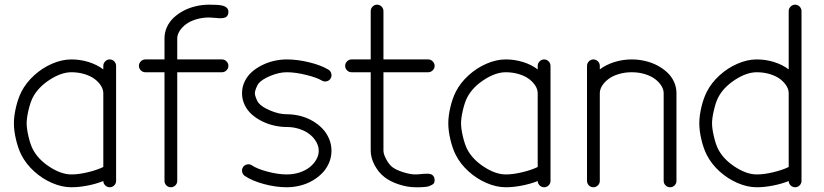

<svg xmlns="http://www.w3.org/2000/svg" viewBox="-20 -789 3474 809"><path d="M280.8 -538.6Q318.4 -538.6 353.6 -527.6Q388.9 -516.6 415.3 -496.6V-511.5Q415.3 -522.5 423.3 -530.5Q431.4 -538.6 442.4 -538.6Q453.4 -538.6 461.3 -530.5Q469.2 -522.5 469.2 -511.5V-71.8V-68.6V-26.9Q469.2 -15.9 461.3 -7.9Q453.4 0 442.4 0Q431.6 0 423.6 -7.7Q415.5 -15.4 415.3 -26.1Q384.3 -13.9 348.5 -7Q312.7 0 280.8 0Q241 0 199.3 -18.1Q157.7 -36.1 123.7 -67.1Q89.6 -98.1 70.3 -135.7Q56.4 -163.1 47.5 -200.6Q38.6 -238 38.6 -269.3Q38.6 -300.5 47.5 -337.9Q56.4 -375.2 70.3 -402.6Q89.6 -440.2 123.7 -471.3Q157.7 -502.4 199.3 -520.5Q241 -538.6 280.8 -538.6ZM280.8 -54Q311.8 -54 350.7 -63.4Q389.6 -72.8 415.3 -85.4V-396.2Q415.3 -411.9 405.6 -427.5Q396 -443.1 379 -455.9Q362.1 -468.8 336.2 -476.7Q310.3 -484.6 280.8 -484.6Q238.3 -484.6 189.3 -452.9Q140.4 -421.1 118.2 -378.2Q108.2 -358.9 100.2 -325.3Q92.3 -291.7 92.3 -269.3Q92.3 -246.8 100.2 -213.3Q108.2 -179.7 118.2 -160.4Q140.4 -117.4 189.3 -85.7Q238.3 -54 280.8 -54Z M592.3 -538.6H673.1V-627Q673.1 -652.1 683.3 -674.7Q693.6 -697.3 711.8 -714.4Q730 -731.4 753.7 -743.9Q777.3 -756.3 805.1 -762.8Q832.8 -769.3 861.6 -769.3Q899.4 -769.3 913.8 -766.1Q945.6 -759.3 942.1 -734.9Q940.9 -725.1 935.5 -719.7Q930.2 -714.4 920.9 -713.1Q911.6 -711.9 903.1 -712.3Q894.5 -712.6 881.7 -714Q868.9 -715.3 861.6 -715.3Q832 -715.3 806.2 -707.4Q780.3 -699.5 763.3 -686.6Q746.3 -673.8 736.6 -658.2Q726.8 -642.6 726.8 -627V-538.6H915.3Q926.3 -538.6 934.3 -530.5Q942.4 -522.5 942.4 -511.5Q942.4 -500.5 934.3 -492.6Q926.3 -484.6 915.3 -484.6H726.8V-26.9Q726.8 -15.9 718.9 -7.9Q710.9 0 700 0Q689 0 681 -7.9Q673.1 -15.9 673.1 -26.9V-484.6H592.3Q581.3 -484.6 573.4 -492.6Q565.4 -500.5 565.4 -511.5Q565.4 -522.5 573.4 -530.5Q581.3 -538.6 592.3 -538.6Z M1188.2 -538.6Q1233.2 -538.6 1282.8 -526.5Q1332.5 -514.4 1364 -495.4Q1373.3 -489.7 1376 -478.6Q1378.7 -467.5 1373 -458.3Q1367.4 -449 1356.4 -446.4Q1345.5 -443.8 1336.2 -449.5Q1314.2 -462.6 1269 -473.6Q1223.9 -484.6 1188.2 -484.6Q1156.2 -484.6 1119.9 -469.6Q1083.5 -454.6 1069.3 -437Q1064 -430.4 1058.8 -416.7Q1053.7 -403.1 1053.7 -396.2Q1053.7 -389.4 1058.8 -375.7Q1064 -362.1 1069.3 -355.5Q1083.5 -337.9 1119.9 -322.8Q1156.2 -307.6 1188.2 -307.6Q1217.5 -307.6 1245.6 -300.4Q1273.7 -293.2 1297.2 -279.4Q1320.8 -265.6 1338.6 -247.1Q1356.4 -228.5 1366.6 -204.3Q1376.7 -180.2 1376.7 -153.8Q1376.7 -127.4 1366.6 -103.3Q1356.4 -79.1 1338.6 -60.5Q1320.8 -42 1297.2 -28.2Q1273.7 -14.4 1245.6 -7.2Q1217.5 0 1188.2 0Q1142.6 0 1092.8 -13.3Q1043 -26.6 1011.7 -47.6Q1002.7 -53.7 1000.4 -64.8Q998 -75.9 1004.2 -85Q1010.3 -94 1021.4 -96.2Q1032.5 -98.4 1041.5 -92.3Q1064 -77.1 1107.9 -65.6Q1151.9 -54 1188.2 -54Q1217.3 -54 1242.8 -62.5Q1268.3 -71 1285.6 -85.1Q1303 -99.1 1313 -117.2Q1323 -135.3 1323 -153.8Q1323 -172.4 1313 -190.4Q1303 -208.5 1285.6 -222.5Q1268.3 -236.6 1242.8 -245.2Q1217.3 -253.9 1188.2 -253.9Q1162.4 -253.9 1136 -259.8Q1109.6 -265.6 1085.2 -277.6Q1060.8 -289.6 1041.7 -306.2Q1022.7 -322.8 1011.2 -346.2Q999.8 -369.6 999.8 -396.2Q999.8 -422.9 1011.2 -446.3Q1022.7 -469.7 1041.7 -486.3Q1060.8 -502.9 1085.2 -514.9Q1109.6 -526.9 1136 -532.7Q1162.4 -538.6 1188.2 -538.6Z M1730.5 -54Q1737.1 -54 1747.2 -54.9Q1757.3 -55.9 1764.9 -56.6Q1772.5 -57.4 1781 -57.1Q1789.6 -56.9 1795.3 -55.1Q1801 -53.2 1805.4 -48.2Q1809.8 -43.2 1811 -34.9Q1812.3 -26.6 1809.8 -20.3Q1807.4 -13.9 1800.5 -10.3Q1793.7 -6.6 1787.4 -4.4Q1781 -2.2 1769.7 -1.2Q1758.3 -0.2 1751.8 -0.1Q1745.4 0 1733.6 0Q1731.4 0 1730.5 0Q1697.3 0 1660.6 -12Q1624 -23.9 1599.6 -43Q1574.7 -62.5 1558.3 -93.4Q1542 -124.3 1542 -153.8V-484.6H1461.2Q1450.2 -484.6 1442.3 -492.6Q1434.3 -500.5 1434.3 -511.5Q1434.3 -522.5 1442.3 -530.5Q1450.2 -538.6 1461.2 -538.6H1542V-742.2Q1542 -753.2 1549.9 -761.2Q1557.9 -769.3 1568.8 -769.3Q1579.8 -769.3 1587.8 -761.2Q1595.7 -753.2 1595.7 -742.2V-538.6H1784.2Q1795.2 -538.6 1803.2 -530.5Q1811.3 -522.5 1811.3 -511.5Q1811.3 -500.5 1803.2 -492.6Q1795.2 -484.6 1784.2 -484.6H1595.7V-153.8Q1595.7 -139.9 1607.2 -118.2Q1618.7 -96.4 1632.8 -85.2Q1647.7 -73.5 1678 -63.7Q1708.3 -54 1730.5 -54Z M2111.1 -538.6Q2148.7 -538.6 2184 -527.6Q2219.2 -516.6 2245.6 -496.6V-511.5Q2245.6 -522.5 2253.7 -530.5Q2261.7 -538.6 2272.7 -538.6Q2283.7 -538.6 2291.6 -530.5Q2299.6 -522.5 2299.6 -511.5V-71.8V-68.6V-26.9Q2299.6 -15.9 2291.6 -7.9Q2283.7 0 2272.7 0Q2262 0 2253.9 -7.7Q2245.8 -15.4 2245.6 -26.1Q2214.6 -13.9 2178.8 -7Q2143.1 0 2111.1 0Q2071.3 0 2029.7 -18.1Q1988 -36.1 1954 -67.1Q1919.9 -98.1 1900.6 -135.7Q1886.7 -163.1 1877.8 -200.6Q1868.9 -238 1868.9 -269.3Q1868.9 -300.5 1877.8 -337.9Q1886.7 -375.2 1900.6 -402.6Q1919.9 -440.2 1954 -471.3Q1988 -502.4 2029.7 -520.5Q2071.3 -538.6 2111.1 -538.6ZM2111.1 -54Q2142.1 -54 2181 -63.4Q2220 -72.8 2245.6 -85.4V-396.2Q2245.6 -411.9 2236 -427.5Q2226.3 -443.1 2209.4 -455.9Q2192.4 -468.8 2166.5 -476.7Q2140.6 -484.6 2111.1 -484.6Q2068.6 -484.6 2019.7 -452.9Q1970.7 -421.1 1948.5 -378.2Q1938.5 -358.9 1930.5 -325.3Q1922.6 -291.7 1922.6 -269.3Q1922.6 -246.8 1930.5 -213.3Q1938.5 -179.7 1948.5 -160.4Q1970.7 -117.4 2019.7 -85.7Q2068.6 -54 2111.1 -54Z M2776.4 -26.9V-396.2Q2776.4 -411.9 2766.7 -427.5Q2757.1 -443.1 2740.1 -455.9Q2723.1 -468.8 2697.3 -476.7Q2671.4 -484.6 2641.8 -484.6Q2612.3 -484.6 2586.4 -476.7Q2560.5 -468.8 2543.6 -455.9Q2526.6 -443.1 2517 -427.5Q2507.3 -411.9 2507.3 -396.2V-26.9Q2507.3 -15.9 2499.3 -7.9Q2491.2 0 2480.2 0Q2469.2 0 2461.3 -7.9Q2453.4 -15.9 2453.4 -26.9V-511.5Q2453.4 -522.5 2461.3 -530.5Q2469.2 -538.6 2480.2 -538.6Q2491.2 -538.6 2499.3 -530.5Q2507.3 -522.5 2507.3 -511.5V-496.6Q2533.7 -516.6 2569 -527.6Q2604.2 -538.6 2641.8 -538.6Q2670.7 -538.6 2698.4 -532.1Q2726.1 -525.6 2749.8 -513.2Q2773.4 -500.7 2791.6 -483.6Q2809.8 -466.6 2820.1 -444Q2830.3 -421.4 2830.3 -396.2V-26.9Q2830.3 -15.9 2822.4 -7.9Q2814.5 0 2803.5 0Q2792.5 0 2784.4 -7.9Q2776.4 -15.9 2776.4 -26.9Z M3168.7 -538.6Q3206.3 -538.6 3241.6 -527.6Q3276.9 -516.6 3303.2 -496.6V-742.2Q3303.2 -753.2 3311.3 -761.2Q3319.3 -769.3 3330.3 -769.3Q3341.3 -769.3 3349.2 -761.2Q3357.2 -753.2 3357.2 -742.2V-71.8V-68.6V-26.9Q3357.2 -15.9 3349.2 -7.9Q3341.3 0 3330.3 0Q3319.6 0 3311.5 -7.7Q3303.5 -15.4 3303.2 -26.1Q3272.2 -13.9 3236.5 -7Q3200.7 0 3168.7 0Q3128.9 0 3087.3 -18.1Q3045.7 -36.1 3011.6 -67.1Q2977.5 -98.1 2958.3 -135.7Q2944.3 -163.1 2935.4 -200.6Q2926.5 -238 2926.5 -269.3Q2926.5 -300.5 2935.4 -337.9Q2944.3 -375.2 2958.3 -402.6Q2977.5 -440.2 3011.6 -471.3Q3045.7 -502.4 3087.3 -520.5Q3128.9 -538.6 3168.7 -538.6ZM3168.7 -54Q3199.7 -54 3238.6 -63.4Q3277.6 -72.8 3303.2 -85.4V-396.2Q3303.2 -411.9 3293.6 -427.5Q3283.9 -443.1 3267 -455.9Q3250 -468.8 3224.1 -476.7Q3198.2 -484.6 3168.7 -484.6Q3126.2 -484.6 3077.3 -452.9Q3028.3 -421.1 3006.1 -378.2Q2996.1 -358.9 2988.2 -325.3Q2980.2 -291.7 2980.2 -269.3Q2980.2 -246.8 2988.2 -213.3Q2996.1 -179.7 3006.1 -160.4Q3028.3 -117.4 3077.3 -85.7Q3126.2 -54 3168.7 -54Z"/></svg>

Font: Tecnico
Style: Fino
Weight: 400
Version: Version 1.3